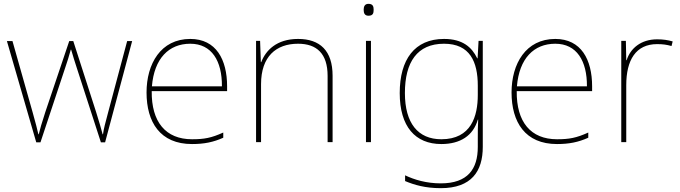

<svg xmlns="http://www.w3.org/2000/svg" viewBox="-20 -741 3543 1001"><path d="M380 -388 506 1H528L669 -527H643L544 -156C529 -99 521 -72 517 -41H515C507 -72 497 -106 481 -157L362 -527H341L216 -156C196 -95 190 -72 182 -41H180C173 -72 167 -95 150 -156L45 -527H16L169 1H191L320 -388C331 -420 339 -446 349 -482H351C361 -446 369 -423 380 -388Z M972 -538C818 -538 744 -408 744 -259C744 -104 815 10 981 10C1045 10 1093 0 1144 -23V-50C1082 -22 1045 -15 981 -15C844 -15 769 -105 771 -266H1164V-291C1164 -430 1107 -538 972 -538ZM972 -513C1084 -513 1138 -423 1137 -291H772C784 -436 860 -513 972 -513Z M1534 -538C1422 -538 1365 -478 1342 -417H1340L1336 -528H1315V0H1341V-302C1341 -446 1419 -513 1534 -513C1631 -513 1688 -462 1688 -345V0H1714V-346C1714 -477 1648 -538 1534 -538Z M1901 -721C1881 -721 1876 -706 1876 -690C1876 -673 1881 -659 1901 -659C1925 -659 1928 -673 1928 -690C1928 -706 1925 -721 1901 -721ZM1914 -528H1888V0H1914Z M2295 -538C2141 -538 2064 -430 2064 -256C2064 -81 2145 10 2281 10C2380 10 2447 -34 2471 -117H2473C2471 -78 2471 -56 2471 -17V25C2471 140 2419 215 2278 215C2203 215 2140 196 2092 173V203C2140 223 2197 240 2278 240C2438 240 2497 152 2497 25V-528H2475L2470 -437H2468C2440 -495 2392 -538 2295 -538ZM2295 -513C2430 -513 2471 -419 2471 -294V-246C2471 -136 2437 -15 2281 -15C2159 -15 2091 -99 2091 -256C2091 -417 2155 -513 2295 -513Z M2875 -538C2721 -538 2647 -408 2647 -259C2647 -104 2718 10 2884 10C2948 10 2996 0 3047 -23V-50C2985 -22 2948 -15 2884 -15C2747 -15 2672 -105 2674 -266H3067V-291C3067 -430 3010 -538 2875 -538ZM2875 -513C2987 -513 3041 -423 3040 -291H2675C2687 -436 2763 -513 2875 -513Z M3406 -536C3321 -536 3266 -488 3247 -427H3245L3243 -528H3219V0H3245V-297C3245 -428 3295 -511 3406 -511C3436 -511 3456 -508 3481 -501L3487 -525C3463 -532 3438 -536 3406 -536Z"/></svg>

Font: Noto Sans Lao Thin
Style: Regular
Weight: 100
Designer: Monotype Design Team
Foundry: Monotype Imaging Inc.
Version: Version 2.003